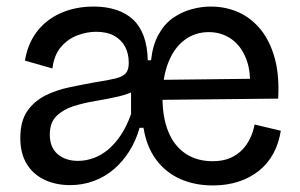

<svg xmlns="http://www.w3.org/2000/svg" viewBox="-20 -552 915 586"><path d="M194 13Q151 13 116.5 -3Q82 -19 62 -51Q42 -83 42 -131Q42 -182 63 -212.5Q84 -243 117.5 -260Q151 -277 191.5 -285.5Q232 -294 271 -301Q310 -307 332.5 -312.5Q355 -318 364 -328.5Q373 -339 373 -360Q373 -388 362 -409Q351 -430 329 -442.5Q307 -455 273 -455Q245 -455 216 -444Q187 -433 166 -408.5Q145 -384 140 -343L56 -367Q65 -420 93.5 -456.5Q122 -493 166.5 -512.5Q211 -532 266 -532Q304 -532 334.5 -522Q365 -512 386 -492.5Q407 -473 418.5 -442Q430 -411 431 -368H441Q446 -414 463.5 -446Q481 -478 507 -496.5Q533 -515 563.5 -523.5Q594 -532 623 -532Q669 -532 708 -514.5Q747 -497 775.5 -462Q804 -427 818.5 -374.5Q833 -322 829 -251L442 -247V-308L784 -312L742 -276Q747 -332 731.5 -372Q716 -412 686 -433Q656 -454 617 -454Q576 -454 544 -430.5Q512 -407 494 -362Q476 -317 476 -254Q476 -193 494 -149.5Q512 -106 546.5 -83Q581 -60 629 -60Q660 -60 682 -69.5Q704 -79 719 -94.5Q734 -110 743.5 -130Q753 -150 757 -172L837 -153Q831 -114 814 -83Q797 -52 770 -30.5Q743 -9 707.5 2.5Q672 14 630 14Q574 14 529.5 -6Q485 -26 456 -65.5Q427 -105 418 -162H406Q395 -123 375 -91Q355 -59 327.5 -35.5Q300 -12 266 0.5Q232 13 194 13ZM218 -61Q242 -61 265.5 -69.5Q289 -78 310 -95.5Q331 -113 349 -140Q367 -167 380 -204V-309L403 -282Q378 -266 343.5 -258Q309 -250 272.5 -244Q236 -238 204.5 -228Q173 -218 152.5 -198Q132 -178 132 -141Q132 -102 156 -81.5Q180 -61 218 -61Z"/></svg>

Font: Bricolage Grotesque 36pt
Style: Regular
Weight: 400
Designer: Mathieu Triay
Foundry: Atelier Triay
Version: Version 1.001;gftools[0.9.33.dev8+g029e19f]